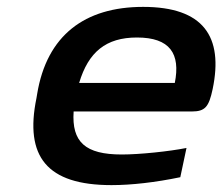

<svg xmlns="http://www.w3.org/2000/svg" viewBox="-20 -529 646 558"><path d="M598 -270C630 -423 571 -509 396 -509C226 -509 116 -426 88 -256L86 -244C51 -74 116 9 304 9C362 9 432 1 504 -14L522 -99C472 -89 386 -80 334 -80C228 -80 188 -116 194 -205H537C576 -205 587 -218 598 -270ZM210 -288C237 -378 288 -420 378 -420C474 -420 505 -373 488 -288Z"/></svg>

Font: LT Wave Medium
Style: Italic
Weight: 500
Designer: Daniel Lyons
Version: Version 2.5 (Glyphs App)